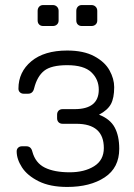

<svg xmlns="http://www.w3.org/2000/svg" viewBox="-20 -730 532 760"><path d="M246 10Q178 10 133 -12.5Q88 -35 67 -67.5Q46 -100 46 -131Q46 -140 52 -145.5Q58 -151 67 -151H84Q103 -151 108 -130Q120 -85 157.5 -66.5Q195 -48 256 -48Q314 -48 352.5 -72Q391 -96 391 -144Q391 -240 282 -240H228Q218 -240 212 -246Q206 -252 206 -262V-276Q206 -286 212 -292Q218 -298 228 -298H275Q371 -298 371 -375Q371 -416 341.5 -444Q312 -472 246 -472Q183 -472 155 -450Q127 -428 115 -380Q110 -359 91 -359H74Q65 -359 59 -364.5Q53 -370 53 -379Q53 -445 104 -487.5Q155 -530 246 -530Q311 -530 353 -507.5Q395 -485 413.5 -451.5Q432 -418 432 -385Q432 -342 419 -318Q406 -294 372 -276Q416 -259 434 -225.5Q452 -192 452 -141Q452 -66 394.5 -28Q337 10 246 10ZM151 -627Q141 -627 135 -633Q129 -639 129 -649V-687Q129 -697 135 -703.5Q141 -710 151 -710H189Q199 -710 205.5 -703.5Q212 -697 212 -687V-649Q212 -639 205.5 -633Q199 -627 189 -627ZM304 -627Q294 -627 288 -633Q282 -639 282 -649V-687Q282 -697 288 -703.5Q294 -710 304 -710H342Q352 -710 358.5 -703.5Q365 -697 365 -687V-649Q365 -639 358.5 -633Q352 -627 342 -627Z"/></svg>

Font: Rubik AZ
Style: Regular
Weight: 300
Designer: Hubert and Fischer
Foundry: Hubert & Fischer
Version: Version 2.000